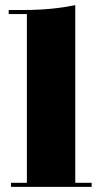

<svg xmlns="http://www.w3.org/2000/svg" viewBox="-20 -739 388 750"><path d="M85 -25V-684H14V-700H74Q183 -700 274 -719V-25H338V-9H23V-25Z"/></svg>

Font: Elsie Swash Caps Black
Style: Regular
Weight: 900
Designer: Alejandro Inler
Foundry: Alejandro Inler
Version: 1.003